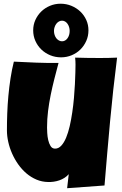

<svg xmlns="http://www.w3.org/2000/svg" viewBox="-20 -996 651 1028"><path d="M606.9 -687.5Q585 -515.6 569.3 -345.5Q553.7 -175.3 539.6 -2.9L339.4 11.7L348.1 -63.5Q338.4 -52.2 325.4 -43.9Q312.5 -35.6 297.9 -30.5Q283.2 -25.4 267.6 -23.2Q252 -21 237.8 -21.5Q204.6 -22 175.3 -34.4Q146 -46.9 121.6 -67.6Q97.2 -88.4 77.6 -116Q58.1 -143.6 44.7 -174.1Q31.2 -204.6 24.2 -236.3Q17.1 -268.1 17.1 -297.9Q17.1 -341.8 18.8 -388.9Q20.5 -436 24.9 -483.4Q29.3 -530.8 36.4 -577.1Q43.5 -623.5 54.2 -666Q113.8 -663.1 173.8 -660.6Q233.9 -658.2 293.5 -659.2Q282.2 -616.7 271.2 -574Q260.3 -531.2 251.5 -488Q242.7 -444.8 237.3 -401.4Q231.9 -357.9 231.9 -313.5Q231.9 -303.2 232.9 -284.2Q233.9 -265.1 238 -246.6Q242.2 -228 250.7 -214.1Q259.3 -200.2 274.9 -200.2Q293.5 -200.2 308.1 -216.1Q322.8 -231.9 334 -258.8Q345.2 -285.6 353.3 -320.8Q361.3 -356 366.9 -394.3Q372.6 -432.6 376 -471.7Q379.4 -510.7 381.1 -545.2Q382.8 -579.6 383.5 -606.9Q384.3 -634.3 384.3 -649.4Q384.3 -659.2 383.8 -668.5Q383.3 -677.7 382.3 -687.5Q414.1 -686.5 445.3 -686Q476.6 -685.5 508.3 -685.5Q532.7 -685.5 557.4 -685.8Q582 -686 606.9 -687.5ZM453.6 -833.5Q453.6 -803.2 441.9 -776.9Q430.2 -750.5 410.4 -731Q390.6 -711.4 363.8 -700.2Q336.9 -689 307.1 -689Q275.9 -689 248.8 -700.2Q221.7 -711.4 201.4 -731Q181.2 -750.5 169.4 -776.9Q157.7 -803.2 157.7 -833.5Q157.7 -863.3 169.4 -889.2Q181.2 -915 200.9 -934.3Q220.7 -953.6 247.3 -964.8Q273.9 -976.1 304.2 -976.1Q335.4 -976.1 362.5 -964.8Q389.6 -953.6 409.9 -934.3Q430.2 -915 441.9 -889.2Q453.6 -863.3 453.6 -833.5ZM353 -830.6Q353 -841.3 349.9 -851.3Q346.7 -861.3 341.3 -868.9Q335.9 -876.5 328.4 -880.9Q320.8 -885.3 312 -885.3Q303.2 -885.3 295.4 -880.9Q287.6 -876.5 281.7 -868.9Q275.9 -861.3 272.5 -851.3Q269 -841.3 269 -830.6Q269 -818.8 272.5 -808.6Q275.9 -798.3 281.7 -791Q287.6 -783.7 295.4 -779.3Q303.2 -774.9 312 -774.9Q329.6 -774.9 341.3 -791Q353 -807.1 353 -830.6Z"/></svg>

Font: Luckiest Guy RUS-BEL-UKR
Style: Regular
Weight: 400
Designer: Astigmatic (AOETI)
Foundry: Astigmatic (AOETI)
Version: Version 1.00 March 11, 2019, initial release